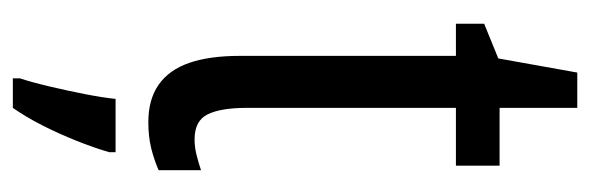

<svg xmlns="http://www.w3.org/2000/svg" viewBox="-330 -368 919 299"><g transform="rotate(90 129.5 -218.5)"><path d="M197 -62Q209 -62 221 -65Q233 -68 245 -72V-6Q229 1 211 5.5Q193 10 170 10Q135 10 112 -6Q89 -22 78 -53.5Q67 -85 67 -133V-469H17V-513L71 -535L93 -658H148V-537H238V-469H148V-143Q148 -103 158 -82.5Q168 -62 197 -62ZM217 71Q210 95 199 122.5Q188 150 175 175.5Q162 201 148 221H102V210Q108 192 114.5 164.5Q121 137 126.5 109Q132 81 134 61H217Z"/></g></svg>

Font: Noto Sans Thai ExtraCondensed
Style: Regular
Weight: 400
Width: 2
Designer: Monotype Design Team
Foundry: Monotype Imaging Inc.
Version: Version 2.002